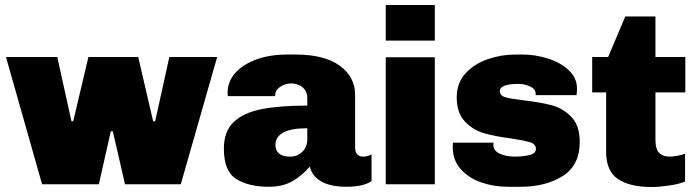

<svg xmlns="http://www.w3.org/2000/svg" viewBox="-20 -740 2794 771"><path d="M267 -253H274L335 -511H535L595 -253H603L660 -511H852L706 0H482L433 -213H425L377 0H149L4 -511H210Z M1406 -359V-148Q1406 -129 1415 -120Q1424 -111 1437 -111Q1456 -111 1472 -120V-13Q1440 10 1371 10Q1307 10 1270 -11.5Q1233 -33 1224 -71Q1192 -34 1153.5 -12Q1115 10 1059 10Q979 10 929 -21Q879 -52 879 -143Q879 -212 918 -249.5Q957 -287 1029.5 -301.5Q1102 -316 1214 -316V-345Q1214 -373 1195.5 -389Q1177 -405 1149 -405Q1126 -405 1105.5 -391.5Q1085 -378 1085 -358V-354H895Q894 -357 894 -368Q894 -411 923.5 -445.5Q953 -480 1007.5 -500.5Q1062 -521 1134 -521H1167Q1283 -521 1344.5 -476Q1406 -431 1406 -359ZM1086 -159Q1086 -111 1146 -111Q1174 -111 1194 -130.5Q1214 -150 1214 -181V-225Q1148 -225 1117 -207.5Q1086 -190 1086 -159Z M1726 -577H1529V-720H1726ZM1726 -510V0H1529V-510Z M2297 -384Q2297 -370 2295 -358H2131V-363Q2131 -383 2108.5 -393Q2086 -403 2061 -403Q1987 -403 1987 -374Q1987 -356 2009.5 -349.5Q2032 -343 2084 -337Q2152 -329 2196.5 -317Q2241 -305 2274.5 -270.5Q2308 -236 2308 -170Q2308 -76 2239.5 -33Q2171 10 2071 10H2019Q1963 10 1912.5 -7.5Q1862 -25 1830 -61Q1798 -97 1798 -149Q1798 -160 1799 -167H1962Q1961 -164 1961 -160Q1961 -134 1987.5 -122.5Q2014 -111 2047 -111Q2077 -111 2104.5 -117Q2132 -123 2132 -142Q2132 -161 2109 -168.5Q2086 -176 2033 -184Q1969 -192 1924 -205Q1879 -218 1846.5 -252.5Q1814 -287 1814 -349Q1814 -407 1849.5 -445.5Q1885 -484 1939 -502.5Q1993 -521 2049 -521H2080Q2128 -521 2178.5 -505.5Q2229 -490 2263 -459Q2297 -428 2297 -384Z M2612 -674V-511H2732V-369H2612V-180Q2612 -140 2627.5 -125.5Q2643 -111 2669 -111Q2681 -111 2700.5 -114.5Q2720 -118 2731 -123V-11Q2708 -1 2667 5Q2626 11 2597 11Q2509 11 2461.5 -21Q2414 -53 2414 -130V-369H2358V-511H2422L2491 -674Z"/></svg>

Font: Chivo Black
Style: Regular
Weight: 900
Designer: Hector Gatti
Foundry: Omnibus-Type
Version: Version 1.007